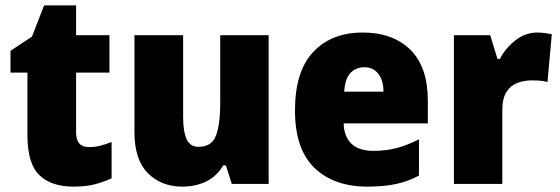

<svg xmlns="http://www.w3.org/2000/svg" viewBox="-20 -684 2082 714"><path d="M311 -137Q332 -137 352.5 -142Q373 -147 395 -156V-21Q365 -7 332 1.5Q299 10 253 10Q171 10 126.5 -32.5Q82 -75 82 -182V-414H19V-495L99 -548L144 -664H263V-553H387V-414H263V-191Q263 -137 311 -137Z M979 -553V0H842L820 -69H810Q786 -28 746.5 -9Q707 10 658 10Q580 10 530 -40Q480 -90 480 -193V-553H661V-249Q661 -195 674 -166.5Q687 -138 718 -138Q768 -138 783.5 -180.5Q799 -223 799 -300V-553Z M1329 -563Q1441 -563 1506 -499Q1571 -435 1571 -310V-225H1258Q1259 -177 1286.5 -150Q1314 -123 1369 -123Q1416 -123 1455.5 -133.5Q1495 -144 1538 -166V-31Q1499 -10 1454 0Q1409 10 1346 10Q1222 10 1149.5 -59.5Q1077 -129 1077 -273Q1077 -419 1145 -491Q1213 -563 1329 -563ZM1335 -434Q1304 -434 1283.5 -413Q1263 -392 1260 -343H1406Q1406 -385 1387 -409.5Q1368 -434 1335 -434Z M1978 -563Q1992 -563 2006.5 -561Q2021 -559 2032 -557L2016 -379Q2006 -382 1992.5 -383.5Q1979 -385 1957 -385Q1930 -385 1905 -376Q1880 -367 1864 -343Q1848 -319 1848 -274V0H1668V-553H1803L1830 -465H1839Q1858 -503 1895.5 -533Q1933 -563 1978 -563Z"/></svg>

Font: Noto Sans Sinhala UI SemiCondensed Black
Style: Regular
Weight: 900
Width: 4
Designer: Jelle Bosma - Monotype Design Team
Foundry: Monotype Imaging Inc.
Version: Version 2.006; ttfautohint (v1.8.4.7-5d5b)